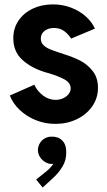

<svg xmlns="http://www.w3.org/2000/svg" viewBox="-20 -551 481 866"><path d="M24.4 -120.1 134.8 -168.9Q147.5 -140.6 173.6 -120.6Q199.7 -100.6 230.5 -100.6Q249.5 -100.6 265.1 -107.9Q280.8 -115.2 289.8 -127.2Q298.8 -139.2 298.8 -152.3Q298.8 -177.7 270.3 -193.1Q241.7 -208.5 196.3 -221.7L182.6 -225.6Q120.6 -244.6 80.3 -281.5Q40 -318.4 40 -378.9Q40 -423.3 63.5 -458Q86.9 -492.7 127.7 -512Q168.5 -531.2 218.8 -531.2Q262.2 -531.2 300 -516.8Q337.9 -502.4 366 -477.8Q394 -453.1 408.2 -421.9L300.8 -377Q289.1 -396 270 -410.4Q251 -424.8 223.6 -424.8Q197.8 -424.8 180.9 -411.6Q164.1 -398.4 164.1 -377Q164.1 -358.9 176.3 -347.2Q188.5 -335.4 207.5 -327.9Q226.6 -320.3 268.6 -306.6Q309.1 -293.9 340.8 -278.1Q372.6 -262.2 397.2 -231.7Q421.9 -201.2 421.9 -155.3Q421.9 -108.4 396 -71.3Q370.1 -34.2 326.2 -13.2Q282.2 7.8 230.5 7.8Q183.6 7.8 141.6 -9Q99.6 -25.9 68.8 -55.2Q38.1 -84.5 24.4 -120.1ZM143.1 258.8 188 222.7Q208.5 206.1 220.7 188Q218.3 188.5 213.4 188.5Q198.7 188.5 184.6 180.4Q170.4 172.4 160.9 158.2Q151.4 144 150.9 126Q151.4 107.9 160.4 93.8Q169.4 79.6 183.6 72.3Q197.8 64.9 213.4 65.4Q242.7 64.5 261 83Q279.3 101.6 278.8 135.7Q279.3 172.4 261 201.7Q242.7 231 220.2 251L172.4 294.9Z"/></svg>

Font: Reddit Sans Fudge
Style: Bold
Weight: 700
Designer: Stephen Hutchings
Foundry: Reddit
Version: Version 1.013